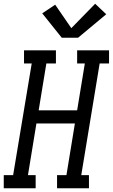

<svg xmlns="http://www.w3.org/2000/svg" viewBox="-46 -1003 601 1023"><path d="M-26 0V-70H24L123 -665H82V-735H252V-665H201L160 -415H365L406 -665H365V-735H535V-665H485L387 -70H428V0H258V-70H308L353 -345H148L103 -70H144V0ZM283 -802 179 -932 248 -978 334 -853 461 -983 520 -927 370 -802Z"/></svg>

Font: Iosevka Slab
Style: Italic
Weight: 400
Italic angle: -9°
Monospace: yes
Designer: Belleve Invis
Foundry: Belleve Invis
Version: Version 11.1.0; ttfautohint (v1.8.3)